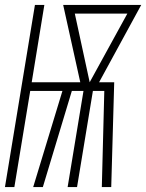

<svg xmlns="http://www.w3.org/2000/svg" viewBox="-34 -755 590 775"><path d="M-14 0 107 -735H145L94 -423H290L221 -735H536L366 -423H427L415 0H377L387 -388H341L277 0H239L303 -388H256L139 0H100L218 -388H88L24 0ZM328 -423 480 -700H268Z"/></svg>

Font: Iosevka Term Curly XLt Obl
Style: Regular
Weight: 200
Italic angle: -9°
Designer: Belleve Invis
Foundry: Belleve Invis
Version: Version 32.3.0